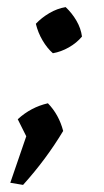

<svg xmlns="http://www.w3.org/2000/svg" viewBox="-20 -419 294 541"><path d="M9 96 54 -35 30 -83Q67 -117 115 -128Q146 -96 158 -50Q110 30 45 102ZM129 -269Q113 -283 100 -305Q87 -327 81 -352Q97 -369 119 -382Q141 -395 165 -399Q183 -382 195.5 -360.5Q208 -339 211 -316Q196 -298 174 -285.5Q152 -273 129 -269Z"/></svg>

Font: Piazzolla SC Medium
Style: Italic
Weight: 500
Italic angle: -11.3°
Designer: Juan Pablo del Peral
Foundry: Huerta Tipografica
Version: Version 1.330